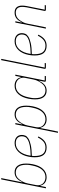

<svg xmlns="http://www.w3.org/2000/svg" viewBox="1080 -1860 980 3180"><g transform="rotate(-90 1570.0 -270.0)"><path d="M189 -740H210L141 -395H147Q175 -458 214 -488Q253 -518 307 -518Q376 -518 413.5 -469.5Q451 -421 451 -327Q451 -273 440 -218Q418 -108 362 -48Q306 12 225 12Q170 12 133.5 -15Q97 -42 86 -91H80L62 0H41ZM225 -7Q298 -7 347.5 -62Q397 -117 418 -223L425 -258Q431 -286 431 -323Q431 -499 301 -499Q244 -499 205 -459Q177 -430 153.5 -387.5Q130 -345 121 -297L94 -160Q88 -128 95 -100Q102 -72 119.5 -51.5Q137 -31 164 -19Q191 -7 225 -7Z M717 12Q636 12 595.5 -36Q555 -84 555 -187Q555 -213 557.5 -238.5Q560 -264 565 -287Q575 -338 595 -380.5Q615 -423 644 -453.5Q673 -484 709.5 -501Q746 -518 789 -518Q852 -518 888.5 -486Q925 -454 925 -397Q925 -370 914 -342Q903 -314 866.5 -290.5Q830 -267 761.5 -251Q693 -235 579 -233Q577 -222 576.5 -209.5Q576 -197 576 -189Q576 -95 610 -51Q644 -7 717 -7Q776 -7 814.5 -40.5Q853 -74 883 -133L900 -125Q865 -53 821 -20.5Q777 12 717 12ZM787 -499Q745 -499 711.5 -482Q678 -465 652.5 -434.5Q627 -404 609.5 -362Q592 -320 584 -270L581 -252Q681 -254 744 -266Q807 -278 842.5 -297.5Q878 -317 890.5 -342.5Q903 -368 903 -397Q903 -442 875 -470.5Q847 -499 787 -499Z M1101 -506H1122L1100 -395H1106Q1134 -458 1173 -488Q1212 -518 1266 -518Q1335 -518 1372.5 -469.5Q1410 -421 1410 -327Q1410 -273 1399 -218Q1377 -108 1321 -48Q1265 12 1184 12Q1129 12 1092.5 -15Q1056 -42 1045 -91H1039L981 200H960ZM1184 -7Q1257 -7 1306.5 -62Q1356 -117 1377 -223L1384 -258Q1390 -286 1390 -323Q1390 -499 1260 -499Q1203 -499 1164 -459Q1136 -430 1112.5 -387.5Q1089 -345 1080 -297L1053 -160Q1047 -128 1054 -100Q1061 -72 1078.5 -51.5Q1096 -31 1123 -19Q1150 -7 1184 -7Z M1829 0Q1819 0 1812.5 -3.5Q1806 -7 1806 -15Q1806 -21 1808 -31L1824 -111H1818Q1790 -48 1751 -18Q1712 12 1658 12Q1589 12 1551.5 -36.5Q1514 -85 1514 -179Q1514 -233 1525 -288Q1547 -398 1603 -458Q1659 -518 1740 -518Q1795 -518 1831.5 -491Q1868 -464 1879 -415H1885L1903 -506H1924L1827 -19H1903L1899 0ZM1664 -7Q1721 -7 1760 -47Q1788 -76 1811.5 -118.5Q1835 -161 1844 -209L1871 -346Q1877 -378 1870 -406Q1863 -434 1845.5 -454.5Q1828 -475 1801 -487Q1774 -499 1740 -499Q1667 -499 1617.5 -444Q1568 -389 1547 -283L1540 -248Q1537 -234 1535.5 -218.5Q1534 -203 1534 -183Q1534 -7 1664 -7Z M2043 0Q2033 0 2026.5 -3.5Q2020 -7 2020 -15Q2020 -21 2022 -31L2164 -740H2185L2041 -19H2117L2113 0Z M2403 12Q2322 12 2281.5 -36Q2241 -84 2241 -187Q2241 -213 2243.5 -238.5Q2246 -264 2251 -287Q2261 -338 2281 -380.5Q2301 -423 2330 -453.5Q2359 -484 2395.5 -501Q2432 -518 2475 -518Q2538 -518 2574.5 -486Q2611 -454 2611 -397Q2611 -370 2600 -342Q2589 -314 2552.5 -290.5Q2516 -267 2447.5 -251Q2379 -235 2265 -233Q2263 -222 2262.5 -209.5Q2262 -197 2262 -189Q2262 -95 2296 -51Q2330 -7 2403 -7Q2462 -7 2500.5 -40.5Q2539 -74 2569 -133L2586 -125Q2551 -53 2507 -20.5Q2463 12 2403 12ZM2473 -499Q2431 -499 2397.5 -482Q2364 -465 2338.5 -434.5Q2313 -404 2295.5 -362Q2278 -320 2270 -270L2267 -252Q2367 -254 2430 -266Q2493 -278 2528.5 -297.5Q2564 -317 2576.5 -342.5Q2589 -368 2589 -397Q2589 -442 2561 -470.5Q2533 -499 2473 -499Z M2686 0 2787 -506H2808L2787 -401H2793Q2817 -458 2856 -488Q2895 -518 2951 -518Q3009 -518 3038 -486Q3067 -454 3067 -396Q3067 -379 3065.5 -359.5Q3064 -340 3060 -321L3000 -19H3076L3072 0H3002Q2992 0 2985.5 -3.5Q2979 -7 2979 -15Q2979 -21 2981 -31L3039 -320Q3043 -340 3044.5 -361Q3046 -382 3046 -393Q3046 -444 3022.5 -471.5Q2999 -499 2948 -499Q2913 -499 2882 -483.5Q2851 -468 2826 -434Q2809 -411 2793 -381Q2777 -351 2766 -297L2707 0Z"/></g></svg>

Font: IBM Plex Sans Condensed Thin
Style: Italic
Weight: 100
Width: 3
Italic angle: -11°
Designer: Mike Abbink, Paul van der Laan, Pieter van Rosmalen
Foundry: Bold Monday
Version: Version 1.3